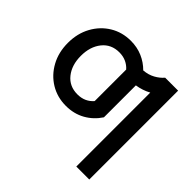

<svg xmlns="http://www.w3.org/2000/svg" viewBox="-178 -704 1104 1104"><g transform="rotate(45 374.0 -152.5)"><path d="M581.1 214.8V-386.7Q541 -364.7 493.2 -357.4V-97.7Q460.4 -47.4 408.7 -18.3Q356.9 10.7 292 10.7Q221.7 10.7 165.5 -23.4Q109.4 -57.6 76.7 -117.4Q43.9 -177.2 43.9 -253.9Q43.9 -330.6 76.7 -390.4Q109.4 -450.2 165.5 -484.4Q221.7 -518.6 292 -518.6Q343.3 -518.6 386.5 -500Q429.7 -481.4 462.4 -448.2Q501 -451.2 531.2 -467.8Q561.5 -484.4 581.1 -507.8H686.5V214.8ZM149.4 -253.9Q149.4 -179.2 187.7 -131.1Q226.1 -83 292 -83Q323.2 -83 347.7 -94.2Q372.1 -105.5 389.6 -126V-382.3Q372.1 -402.3 347.4 -413.6Q322.8 -424.8 292 -424.8Q226.1 -424.8 187.7 -376.7Q149.4 -328.6 149.4 -253.9Z"/></g></svg>

Font: Giphurs Medium
Style: Regular
Weight: 500
Version: Version 0.920; ttfautohint (v1.8.4.7-5d5b)